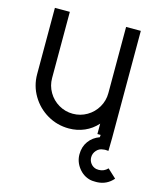

<svg xmlns="http://www.w3.org/2000/svg" viewBox="-107 -577 711 857"><g transform="rotate(15 248.5 -148.5)"><path d="M497 167Q468 201 423 203H414Q399 203 391 201Q358 193 336.5 165Q315 137 315 103Q315 68 333.5 42.5Q352 17 383 6L384 -5H369V-53Q344 -25 310.5 -10.5Q277 4 239 4Q185 4 139.5 -22.5Q94 -49 67 -94.5Q40 -140 40 -194V-500H109V-194Q109 -159 126.5 -129Q144 -99 174 -81.5Q204 -64 239 -64Q274 -64 304 -81.5Q334 -99 351.5 -129Q369 -159 369 -194V-500H437V-5L436 55L423 54Q415 54 412 55Q394 56 381.5 70Q369 84 369 102Q369 118 378.5 130.5Q388 143 404 147L416 148Q440 148 457 130Z"/></g></svg>

Font: Sulphur Point
Style: Regular
Weight: 400
Designer: Noponies / Dale Sattler
Foundry: Noponies
Version: Version 1.000; ttfautohint (v1.8)